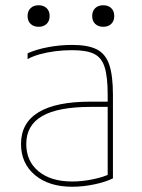

<svg xmlns="http://www.w3.org/2000/svg" viewBox="-20 -701 540 731"><path d="M255 10Q166 10 113 -34.5Q60 -79 60 -153Q60 -233 126.5 -273.5Q193 -314 325 -314H400V-294H325Q201 -294 140.5 -259Q80 -224 80 -153Q80 -87 127 -48.5Q174 -10 255 -10Q293 -10 334 -18.5Q375 -27 401 -40L390 -22V-340Q390 -408 378.5 -445Q367 -482 338 -496Q309 -510 255 -510Q222 -510 190.5 -506Q159 -502 132 -494.5Q105 -487 85 -476V-498Q118 -513 163.5 -521.5Q209 -530 255 -530Q315 -530 348.5 -513Q382 -496 396 -454.5Q410 -413 410 -340V-22Q382 -8 339 1Q296 10 255 10ZM127 -599Q108 -599 96.5 -610Q85 -621 85 -640Q85 -659 96.5 -670Q108 -681 127 -681Q146 -681 157.5 -670Q169 -659 169 -640Q169 -621 157.5 -610Q146 -599 127 -599ZM373 -599Q354 -599 342.5 -610Q331 -621 331 -640Q331 -659 342.5 -670Q354 -681 373 -681Q392 -681 403.5 -670Q415 -659 415 -640Q415 -621 403.5 -610Q392 -599 373 -599Z"/></svg>

Font: M PLUS Code Latin Thin
Style: Regular
Weight: 250
Designer: Coji Morishita
Foundry: UNDERFOREST DESIGN
Version: Version 1.002; ttfautohint (v1.8.3)